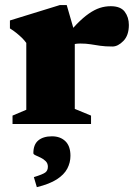

<svg xmlns="http://www.w3.org/2000/svg" viewBox="-20 -500 548 774"><path d="M426.5 -475Q466 -475 482.8 -452.8Q499.5 -430.5 499.5 -399.5Q499.5 -357.5 477.5 -335Q455.5 -312.5 433.5 -312.5Q404 -312.5 383.8 -315.5Q363.5 -318.5 345.2 -321.5Q327 -324.5 303.5 -324.5Q290.5 -324.5 280.8 -322.5Q271 -320.5 262.2 -315.8Q253.5 -311 243 -302.5L229.5 -334.5Q262.5 -375.5 289 -402.5Q315.5 -429.5 338.2 -445.2Q361 -461 382.2 -468Q403.5 -475 426.5 -475ZM281.5 -367V-61L347 -34V0H30.5V-34L86 -57.5V-327Q78 -338 68 -347.8Q58 -357.5 46.2 -367Q34.5 -376.5 20 -385.5V-417.5L221 -479.5H249ZM116.5 214Q152.5 203 162.8 195.2Q173 187.5 173 172Q173 158.5 164.2 149.8Q155.5 141 143.8 135.5Q132 130 123.2 126Q114.5 122 114.5 117.5Q114.5 82.5 134.5 66Q154.5 49.5 189.5 49.5Q223 49.5 243.5 69.2Q264 89 264 128Q264 155.5 251.2 179.8Q238.5 204 209 223Q179.5 242 128.5 254.5Z"/></svg>

Font: Newsreader ExtraBold
Style: Regular
Weight: 800
Designer: Hugues Gentile
Foundry: Production Type
Version: Version 1.003